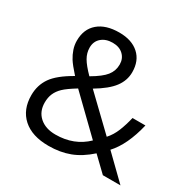

<svg xmlns="http://www.w3.org/2000/svg" viewBox="-162 -886 1054 1056"><g transform="rotate(30 365.0 -357.5)"><path d="M202.1 -571.8Q202.1 -538.1 219.7 -507.6Q237.3 -477.1 279.8 -434.1Q342.8 -470.7 367.4 -501.7Q392.1 -532.7 392.1 -573.2Q392.1 -610.8 366.9 -634.5Q341.8 -658.2 299.8 -658.2Q256.3 -658.2 229.2 -634.8Q202.1 -611.3 202.1 -571.8ZM277.8 -63Q395.5 -63 473.1 -138.2L259.8 -345.2Q205.6 -312 183.1 -290.3Q160.6 -268.6 149.9 -243.7Q139.2 -218.8 139.2 -187Q139.2 -129.9 177 -96.4Q214.8 -63 277.8 -63ZM55.2 -185.1Q55.2 -248.5 89.1 -297.4Q123 -346.2 210.9 -396Q169.4 -442.4 154.5 -466.3Q139.6 -490.2 130.9 -516.1Q122.1 -542 122.1 -569.8Q122.1 -643.1 169.9 -684.1Q217.8 -725.1 303.2 -725.1Q382.3 -725.1 427.7 -684.3Q473.1 -643.6 473.1 -570.8Q473.1 -518.6 439.9 -474.4Q406.7 -430.2 330.1 -384.8L528.8 -193.8Q556.2 -224.1 572.5 -264.9Q588.9 -305.7 600.1 -354H682.1Q648.9 -214.4 582 -142.1L728 0H616.2L525.9 -86.9Q468.3 -35.2 408.7 -12.7Q349.1 9.8 275.9 9.8Q170.9 9.8 113 -42Q55.2 -93.8 55.2 -185.1Z"/></g></svg>

Font: WebKoruri
Style: Regular
Weight: 400
Foundry: lindwurm / mohemohe
Version: Version 1.00